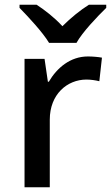

<svg xmlns="http://www.w3.org/2000/svg" viewBox="-20 -786 466 806"><path d="M186 -606H301C326 -651 388 -716 426 -753V-766H353C318 -744 278 -712 242 -676C209 -712 169 -743 134 -766H62V-753C99 -715 159 -651 186 -606ZM349 -549C275 -549 219 -501 185 -443H181L167 -539H83V0H189V-284C189 -390 262 -452 343 -452C360 -452 382 -449 397 -445L408 -544C392 -547 368 -549 349 -549Z"/></svg>

Font: Noto Sans Gujarati UI Medium
Style: Regular
Weight: 500
Designer: Jelle Bosma - Monotype Design Team, Universal Thirst
Foundry: Monotype Imaging Inc.
Version: Version 2.106